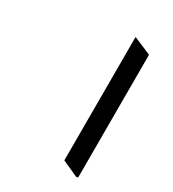

<svg xmlns="http://www.w3.org/2000/svg" viewBox="-164 -715 756 841"><g transform="rotate(30 214.5 -295.0)"><path d="M354 35 362 32V-588L275 -625H272V-2Z"/></g></svg>

Font: Noto Serif Bengali SemiCondensed
Style: Bold
Weight: 700
Width: 4
Designer: Juan Bruce, Universal Thirst, Indian Type Foundry and the Monotype Design Team.
Foundry: Monotype Imaging Inc.
Version: Version 2.003